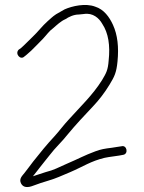

<svg xmlns="http://www.w3.org/2000/svg" viewBox="-20 -725 585 781"><path d="M79 -495 89 -503 107 -519C124.5 -536.5 137.6 -549.2 155 -567.5C169.7 -583 179.9 -598.8 197 -611C210.4 -622.7 227.8 -639.2 246 -647C259.4 -655.9 279.4 -666 301 -666L321 -668C358.2 -674.2 383.6 -650.4 396 -628C421 -590.5 428.6 -540.2 422 -479C419.1 -439.3 411.9 -427.5 395 -399C356.9 -338 305.9 -290.4 259 -238C238.4 -216.2 220.3 -190.8 201 -170C169.9 -136.6 143.1 -103.5 115 -68C102.8 -52.1 91.9 -36.9 80 -22C70.6 -9.8 56.1 2.2 65.5 21C74.4 38.8 93.3 39.1 116 30C138 21.8 152.7 16.9 176 10C209.8 0.1 228.2 -9.4 266 -25C319.6 -48 349 -69.4 405.5 -83C421.6 -86.9 465.5 -91.4 480 -95C504.2 -98 496.3 -136.4 474 -130C460 -128.4 455.9 -126.8 435 -124C404.8 -120.2 391.3 -118.1 368 -109.5C323.1 -93 299.6 -79.2 252 -59C215.4 -42.9 199.7 -33.4 166 -25C147.3 -19.5 131.5 -13.2 114 -8C124.7 -20.5 132 -31.8 143 -45L162 -69C168.7 -77.7 175.3 -86 182 -94C204.3 -123.7 232.3 -148.5 256 -179C287.3 -217 323.7 -255.8 358 -292C383 -318.4 405.6 -347.8 425.5 -380.5C445.6 -413.6 453.6 -429.3 458 -475C463.7 -533.5 458.3 -582.9 439.5 -624C424.9 -655.8 402.6 -687 367 -698C327.9 -713 273.2 -700.4 243 -687L229 -679C223.7 -676.3 216.7 -672.3 208 -667C191.4 -655.9 186.5 -649.4 174 -639C152.2 -619.9 134.1 -595.2 112.5 -575C97.1 -560.6 82 -544 66 -530L56 -523C39.6 -506.6 63 -479 79 -495Z"/></svg>

Font: HoneyBee
Style: Lit
Weight: 300
Foundry: Cannot Into Space Fonts
Version: Version 0.89